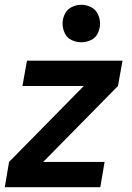

<svg xmlns="http://www.w3.org/2000/svg" viewBox="-34 -784 554 804"><path d="M-14 0 4 -106 317 -424H60L79 -530H479L460 -424L147 -106H404L386 0ZM306 -607Q286 -607 266.5 -616Q247 -625 237.5 -644.5Q228 -664 228 -685Q228 -706 237.5 -725.5Q247 -745 266.5 -754.5Q286 -764 306 -764Q327 -764 346.5 -754.5Q366 -745 375.5 -725.5Q385 -706 385 -685Q385 -664 375.5 -644.5Q366 -625 346.5 -616Q327 -607 306 -607Z"/></svg>

Font: Iosevka SS08
Style: Bold Italic
Weight: 700
Italic angle: -10°
Monospace: yes
Designer: Belleve Invis
Foundry: Belleve Invis
Version: 2.1.0; ttfautohint (v1.8.2)